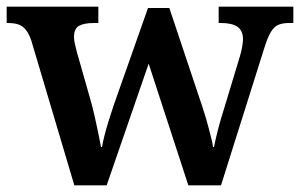

<svg xmlns="http://www.w3.org/2000/svg" viewBox="-21 -556 900 576"><path d="M73 -434Q66 -455 56.5 -466.5Q47 -478 34.5 -482.5Q22 -487 2 -487H-1V-536H274V-487H261Q231 -487 216 -478.5Q201 -470 201 -445Q201 -437 203.5 -425Q206 -413 209 -402L250 -258Q257 -234 263 -207Q269 -180 274 -156Q279 -132 282 -115H285Q288 -132 293 -151.5Q298 -171 305 -193.5Q312 -216 320 -240L423 -532H487L586 -236Q592 -218 597 -201Q602 -184 606 -168Q610 -152 613.5 -138.5Q617 -125 618 -115H621Q626 -140 633 -167.5Q640 -195 653 -236L699 -388Q703 -401 705.5 -415.5Q708 -430 708 -438Q708 -464 691.5 -475.5Q675 -487 642 -487H635V-536H859V-487H846Q827 -487 814 -481.5Q801 -476 791 -459Q781 -442 771 -409L642 0H544L425 -365L299 0H202Z"/></svg>

Font: Noto Serif Gujarati SemiBold
Style: Regular
Weight: 600
Version: Version 2.102